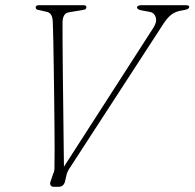

<svg xmlns="http://www.w3.org/2000/svg" viewBox="-20 -720 750 740"><path d="M508 -691.5Q508 -695.5 513 -697.8Q518 -700 524 -700H694Q709.5 -700 709.5 -694Q709.5 -685 693 -682L672.5 -678Q649.5 -673 634 -658.2Q618.5 -643.5 602.5 -617L259.5 -89Q253.5 -79.5 247.2 -70.2Q241 -61 237.5 -50.5L230 -18.5Q224 0 206 0H187.5Q178 0 174.8 -6.5Q171.5 -13 175 -21L184 -47.5Q189.5 -59.5 189.8 -67Q190 -74.5 190 -87.5Q190.5 -101 190.5 -139Q190.5 -177 190 -229.8Q189.5 -282.5 188.8 -341.8Q188 -401 187.2 -458.2Q186.5 -515.5 185.5 -562Q184.5 -608.5 183.5 -635Q182.5 -670.5 159.5 -674.5L131.5 -681Q123 -682 120.2 -685Q117.5 -688 117.5 -691.5Q117.5 -700 131 -700H302Q313 -700 313 -692Q313 -683 299 -681.5L248 -673Q232.5 -671 226.8 -660Q221 -649 221 -634Q221 -602.5 221.2 -549.8Q221.5 -497 222.2 -433.2Q223 -369.5 223.8 -303.5Q224.5 -237.5 225.2 -178.5Q226 -119.5 226.5 -77.5L571.5 -613.5Q585.5 -635.5 580.2 -653Q575 -670.5 558.5 -674L525.5 -680Q508 -683.5 508 -691.5Z"/></svg>

Font: Fraunces 9pt Thin
Style: Italic
Weight: 100
Italic angle: -16°
Version: Version 1.000;[b76b70a41]